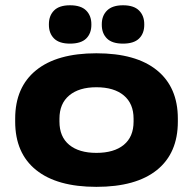

<svg xmlns="http://www.w3.org/2000/svg" viewBox="-20 -708 750 746"><path d="M354.5 18Q201.5 18 120.2 -47.5Q39 -113 39 -235.5V-247Q39 -369 120.2 -435Q201.5 -501 354.5 -501Q508.5 -501 589.8 -435Q671 -369 671 -247V-235.5Q671 -113 589.8 -47.5Q508.5 18 354.5 18ZM354.5 -114Q423 -114 461 -145.2Q499 -176.5 499 -235.5V-247Q499 -305.5 461 -337.2Q423 -369 354.5 -369Q287 -369 249 -337.2Q211 -305.5 211 -247V-235.5Q211 -176.5 249 -145.2Q287 -114 354.5 -114ZM252 -538.5Q210 -538.5 190 -558.5Q170 -578.5 170 -611.5V-614Q170 -647 190 -667.2Q210 -687.5 252 -687.5Q294.5 -687.5 314.8 -667.2Q335 -647 335 -614V-611.5Q335 -578 314.8 -558.2Q294.5 -538.5 252 -538.5ZM458 -538.5Q415.5 -538.5 395.5 -558.5Q375.5 -578.5 375.5 -611.5V-614Q375.5 -647 396 -667.2Q416.5 -687.5 458 -687.5Q500 -687.5 520.2 -667.2Q540.5 -647 540.5 -614V-611.5Q540.5 -578 520.2 -558.2Q500 -538.5 458 -538.5Z"/></svg>

Font: Anek Latin Expanded
Style: Bold
Weight: 700
Width: 7
Designer: Yesha Goshar
Foundry: Ek Type
Version: Version 1.003